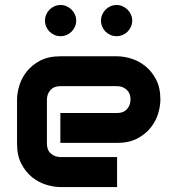

<svg xmlns="http://www.w3.org/2000/svg" viewBox="-20 -755 693 775"><path d="M627.4 -353Q627.4 -326.7 618.2 -296.1Q608.9 -265.6 588.1 -239.5Q567.4 -213.4 533.9 -195.8Q500.5 -178.2 452.6 -178.2H223.6V-298.8H452.6Q478.5 -298.8 492.7 -314.7Q506.8 -330.6 506.8 -354Q506.8 -378.9 491 -393.1Q475.1 -407.2 452.6 -407.2H223.6Q197.8 -407.2 183.6 -391.4Q169.4 -375.5 169.4 -352.1V-174.8Q169.4 -149.4 185.3 -135.3Q201.2 -121.1 224.6 -121.1H452.6V0H223.6Q197.3 0 166.7 -9.3Q136.2 -18.6 110.1 -39.3Q84 -60.1 66.4 -93.5Q48.8 -127 48.8 -174.8V-353Q48.8 -379.4 58.1 -409.9Q67.4 -440.4 88.1 -466.6Q108.9 -492.7 142.3 -510.3Q175.8 -527.8 223.6 -527.8H452.6Q479 -527.8 509.5 -518.6Q540 -509.3 566.2 -488.5Q592.3 -467.8 609.9 -434.3Q627.4 -400.9 627.4 -353ZM287.6 -671.9Q287.6 -658.7 282.5 -647.2Q277.3 -635.7 268.8 -627.2Q260.3 -618.7 248.8 -613.8Q237.3 -608.9 224.6 -608.9Q211.4 -608.9 200 -613.8Q188.5 -618.7 179.9 -627.2Q171.4 -635.7 166.5 -647.2Q161.6 -658.7 161.6 -671.9Q161.6 -684.6 166.5 -696Q171.4 -707.5 179.9 -716.1Q188.5 -724.6 200 -729.7Q211.4 -734.9 224.6 -734.9Q237.3 -734.9 248.8 -729.7Q260.3 -724.6 268.8 -716.1Q277.3 -707.5 282.5 -696Q287.6 -684.6 287.6 -671.9ZM513.7 -671.9Q513.7 -658.7 508.5 -647.2Q503.4 -635.7 494.9 -627.2Q486.3 -618.7 474.9 -613.8Q463.4 -608.9 450.7 -608.9Q437.5 -608.9 426 -613.8Q414.6 -618.7 406 -627.2Q397.5 -635.7 392.6 -647.2Q387.7 -658.7 387.7 -671.9Q387.7 -684.6 392.6 -696Q397.5 -707.5 406 -716.1Q414.6 -724.6 426 -729.7Q437.5 -734.9 450.7 -734.9Q463.4 -734.9 474.9 -729.7Q486.3 -724.6 494.9 -716.1Q503.4 -707.5 508.5 -696Q513.7 -684.6 513.7 -671.9Z"/></svg>

Font: Audiowide
Style: Regular
Weight: 400
Version: Version 1.003